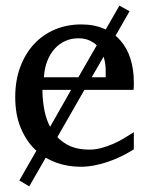

<svg xmlns="http://www.w3.org/2000/svg" viewBox="-20 -581 530 683"><path d="M84 82 48.8 61 109.4 -44.9Q106.9 -46.9 104.5 -49.3Q72.8 -80.1 53.5 -126.7Q34.2 -173.3 34.2 -235.8Q34.2 -294.4 51.8 -342Q69.3 -389.6 100.6 -423.6Q131.8 -457.5 174.8 -475.8Q217.8 -494.1 269 -494.1Q315.4 -494.1 350.6 -478.5Q353.5 -477.5 356 -476.1L404.8 -561L440.9 -541L391.1 -454.1Q400.9 -445.8 409.2 -436Q432.6 -409.2 444.3 -371.3Q456.1 -333.5 456.1 -289.1V-275.9Q456.1 -268.1 455.1 -261.2H280.3L184.1 -93.3Q198.2 -78.6 217.3 -67.4Q249.5 -48.8 297.9 -48.8Q319.3 -48.8 340.3 -54.4Q361.3 -60.1 381.6 -68.8Q401.9 -77.6 420.4 -88.6Q439 -99.6 456.1 -110.8V-49.8Q435.1 -36.6 412.4 -25.4Q389.6 -14.2 365.5 -5.9Q341.3 2.4 316.4 7.3Q291.5 12.2 266.1 12.2Q220.7 12.2 178.7 -2.9Q159.7 -10.3 142.6 -20ZM301.8 -435.5Q283.7 -444.8 258.8 -444.8Q233.9 -444.8 212.4 -435.3Q190.9 -425.8 174.6 -407.7Q158.2 -389.6 148.2 -364Q138.2 -338.4 136.2 -306.2H258.8L324.2 -419.9Q314.5 -429.2 301.8 -435.5ZM138.7 -185.1Q145 -155.3 158.2 -129.9L232.9 -261.2H130.9Q130.9 -223.1 138.7 -185.1ZM356 -328.1Q356 -353 350.1 -374L348.6 -379.4L306.2 -306.2H356Z"/></svg>

Font: Charis SIL Am
Style: Regular
Weight: 400
Foundry: SIL International
Version: Version 5.000